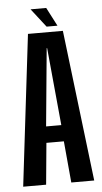

<svg xmlns="http://www.w3.org/2000/svg" viewBox="-55 -819 456 855"><g transform="rotate(-5 173.0 -392.0)"><path d="M13.5 0H116L133.5 -185.5H211.5L228.5 0H331L250 -676H94ZM138.5 -258.5 171.5 -605.5H173.5L206.5 -258.5ZM179.5 -701H228L185 -784H115Z"/></g></svg>

Font: Anybody ExtraCondensed Medium
Style: Regular
Weight: 500
Width: 2
Version: Version 1.113;gftools[0.9.25]